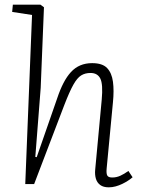

<svg xmlns="http://www.w3.org/2000/svg" viewBox="-20 -787 604 821"><path d="M547 -29Q539 -22 527.5 -14.5Q516 -7 502.5 -0.5Q489 6 474.5 10Q460 14 445 14Q422 14 408.5 4Q395 -6 390 -23Q385 -40 387 -61L415 -361Q421 -427 409 -451Q397 -475 367 -475Q344 -475 327 -464.5Q310 -454 293.5 -424.5Q277 -395 255 -338L126 0H88L117 -723L32 -736L35 -767H153L168 -756L154 -411L131 -116L137 -115L225 -368Q237 -404 251.5 -432Q266 -460 283.5 -479Q301 -498 323.5 -507.5Q346 -517 374 -517Q418 -517 438 -496Q458 -475 463 -437.5Q468 -400 463 -350L436 -66Q434 -44 439 -36Q444 -28 460 -28Q478 -28 494.5 -35.5Q511 -43 529 -56Z"/></svg>

Font: Literata 18pt ExtraLight
Style: Italic
Weight: 250
Italic angle: -2°
Designer: Latin by Veronika Burian and Jose Scaglione. Greek by Irene Vlachou. Cyrillic by Vera Evstafieva
Foundry: TypeTogether
Version: Version 3.103;gftools[0.9.29]